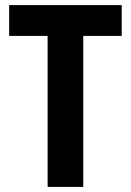

<svg xmlns="http://www.w3.org/2000/svg" viewBox="-20 -734 514 754"><path d="M307 0V-593H458V-714H16V-593H167V0Z"/></svg>

Font: Noto Sans Arabic UI Cn
Style: Bold
Weight: 700
Width: 3
Designer: Monotype Design Team, Nadine Chahine and Nizar Qandah
Foundry: Monotype Imaging Inc.
Version: Version 2.010